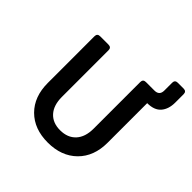

<svg xmlns="http://www.w3.org/2000/svg" viewBox="-177 -804 958 958"><g transform="rotate(45 302.5 -325.0)"><path d="M86 -201V-530Q86 -550 106 -550H165Q185 -550 185 -530V-201Q185 -142 214.5 -109.5Q244 -77 296 -77Q349 -77 379 -109.5Q409 -142 409 -201V-530Q409 -550 429 -550H489Q524 -550 524 -585V-640Q524 -660 544 -660H585Q605 -660 605 -640V-581Q605 -535 581.5 -507.5Q558 -480 508 -480V-201Q508 -104 450 -47Q392 10 296 10Q200 10 143 -47Q86 -104 86 -201Z"/></g></svg>

Font: Pitagon Sans Mono Medium
Style: Regular
Weight: 500
Monospace: yes
Designer: Travis Tran
Foundry: Pitagon
Version: Version 1.001; ttfautohint (v1.8.4.7-5d5b);gftools[0.9.26]